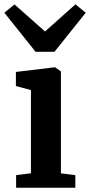

<svg xmlns="http://www.w3.org/2000/svg" viewBox="-38 -886 424 906"><path d="M108 -68.5V-461L37 -480V-546.5L220 -568.5H222L249.5 -549V-68L317.5 -59.5V0H38V-59.5ZM30.5 -865 174.5 -737.5 318 -865.5 366.5 -826 219 -641.5H130L-17.5 -826Z"/></svg>

Font: Merriweather
Style: Bold
Weight: 700
Designer: Eben Sorkin
Foundry: Eben Sorkin
Version: Version 2.100; ttfautohint (v1.7.19-72a1) -l 8 -r 50 -G 200 